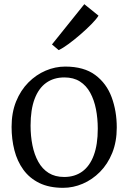

<svg xmlns="http://www.w3.org/2000/svg" viewBox="-20 -889 615 920"><path d="M35.5 -281Q35.5 -349.5 57.2 -403Q79 -456.5 116 -493.8Q153 -531 198.8 -550.5Q244.5 -570 292.5 -570Q382 -570 436.2 -529.8Q490.5 -489.5 515 -423Q539.5 -356.5 539.5 -278Q539.5 -210 517.8 -156.2Q496 -102.5 459 -65.2Q422 -28 376.2 -8.5Q330.5 11 282.5 11Q215.5 11 168.2 -12.2Q121 -35.5 91.8 -76Q62.5 -116.5 49 -169.2Q35.5 -222 35.5 -281ZM287.5 -41Q338 -41 374 -67Q410 -93 429.2 -144.5Q448.5 -196 448.5 -272Q448.5 -321.5 439.8 -366Q431 -410.5 412.2 -444.8Q393.5 -479 363 -498.5Q332.5 -518 288.5 -518Q237.5 -518 201.2 -492Q165 -466 145.8 -414.8Q126.5 -363.5 126.5 -287Q126.5 -237 135.5 -192.5Q144.5 -148 163.5 -113.8Q182.5 -79.5 213.2 -60.2Q244 -41 287.5 -41ZM261 -649 229 -676 384 -869 452 -814Q442.5 -798 418.8 -773.8Q395 -749.5 365.2 -723.8Q335.5 -698 307.8 -677.8Q280 -657.5 262 -649Z"/></svg>

Font: Merriweather Light 18pt Light
Style: Regular
Weight: 300
Version: Version 2.100